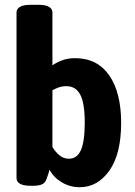

<svg xmlns="http://www.w3.org/2000/svg" viewBox="-20 -774 562 802"><path d="M313 8Q272 8 238 -12.5Q204 -33 187 -65Q181 -44 175 -28Q169 -10 155.5 -4Q142 2 118 2H108Q49 2 49 -31V-721Q49 -737 63.5 -745.5Q78 -754 110 -754H138Q170 -754 184.5 -745.5Q199 -737 199 -721V-501Q214 -512 238 -521.5Q262 -531 294 -531Q386 -531 436 -459.5Q486 -388 486 -261Q486 -131 437 -61.5Q388 8 313 8ZM268 -111Q302 -111 318 -147Q334 -183 334 -262Q334 -344 315 -379Q296 -414 258 -414Q238 -414 224 -408.5Q210 -403 199 -397V-160Q211 -140 228 -125.5Q245 -111 268 -111Z"/></svg>

Font: Asap Semi Condensed
Style: Bold
Weight: 700
Width: 4
Designer: Pablo Cosgaya
Foundry: Omnibus-Type
Version: Version 3.001; ttfautohint (v1.8.4.7-5d5b)